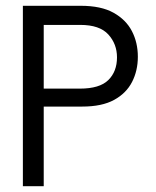

<svg xmlns="http://www.w3.org/2000/svg" viewBox="-20 -643 540 663"><path d="M59 0V-623H259Q329 -623 372 -599Q415 -575 435.5 -535.5Q456 -496 456 -447Q456 -399 436 -360Q416 -321 374 -298Q332 -275 264 -275H131V0ZM131 -337H256Q324 -337 354 -366.5Q384 -396 384 -445Q384 -491 354 -524Q324 -557 257 -557H131Z"/></svg>

Font: Ligconsolata
Style: Regular
Weight: 400
Monospace: yes
Designer: Raph Levien, Cyreal, Brenton Simpson
Foundry: Raph Levien, Cyreal, Google
Version: Version 3.001; ttfautohint (v1.8.2.53-6de2)